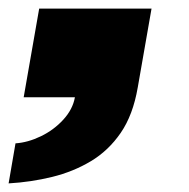

<svg xmlns="http://www.w3.org/2000/svg" viewBox="-39 -226 440 446"><path d="M-19 200 -3 107Q26 105 56 90.5Q86 76 108 52Q130 28 135 0H16L52 -206H313L281 -23Q270 41 241.5 82.5Q213 124 172 148.5Q131 173 82 185Q33 197 -19 200Z"/></svg>

Font: Archivo Expanded Black
Style: Italic
Weight: 900
Width: 7
Italic angle: -10°
Designer: Hector Gatti
Foundry: Omnibus-Type
Version: Version 2.001